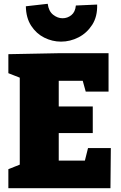

<svg xmlns="http://www.w3.org/2000/svg" viewBox="-20 -990 636 1010"><path d="M443 -211H563L561 0H24V-100L109 -134L84 -95V-610L108 -572L24 -605V-705L284 -710H551V-508H431L408 -591L444 -565H259L289 -595V-400L259 -430H468V-290H259L289 -325V-115L259 -145H456L419 -115ZM301 -771Q255 -771 213 -792Q171 -813 144 -854.5Q117 -896 116 -957L231 -970Q236 -931 259.5 -912.5Q283 -894 309 -894Q335 -894 355.5 -910.5Q376 -927 379 -961L491 -966Q493 -903 465 -859.5Q437 -816 393 -793.5Q349 -771 301 -771Z"/></svg>

Font: Bitter Thin Black
Style: Regular
Weight: 900
Version: Version 3.020